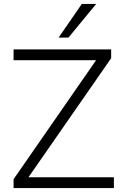

<svg xmlns="http://www.w3.org/2000/svg" viewBox="-20 -956 622 976"><path d="M49 0V-45L488 -678V-650H49V-705H545V-660L106 -28V-55H559V0ZM278 -765 396 -936H469L328 -765Z"/></svg>

Font: Nunito Sans 12pt Light
Style: Regular
Weight: 300
Designer: Vernon Adams
Foundry: Vernon Adams
Version: Version 3.101;gftools[0.9.27]